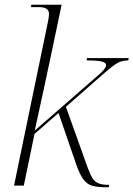

<svg xmlns="http://www.w3.org/2000/svg" viewBox="-20 -780 561 807"><path d="M424 7Q389 7 367 0.5Q345 -6 330 -26.5Q315 -47 300 -90L226 -305L125 -217L80 0H39L181 -686Q183 -694 184.5 -704.5Q186 -715 186 -721Q186 -750 145 -750H110L112 -760H239L198 -565Q182 -488 162.5 -398.5Q143 -309 126 -231L393 -464Q426 -492 426 -506Q426 -517 407.5 -521.5Q389 -526 344 -526L346 -536H521L519 -526Q491 -526 471.5 -514Q452 -502 421 -475L257 -331L349 -74Q359 -47 368.5 -31.5Q378 -16 394 -9.5Q410 -3 439 -3L437 7Z"/></svg>

Font: Noto Serif Display SemiCondensed ExtraLight
Style: Italic
Weight: 200
Width: 4
Italic angle: -12°
Designer: Monotype Design Team
Foundry: Monotype Imaging Inc.
Version: Version 2.009